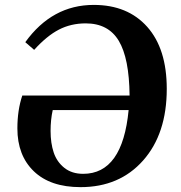

<svg xmlns="http://www.w3.org/2000/svg" viewBox="-20 -748 736 782"><path d="M308.1 14.2Q185.1 14.2 117.9 -50.3Q50.8 -114.7 50.8 -225.1Q50.8 -299.3 70.8 -358.9H507.8Q506.3 -511.2 463.6 -582Q420.9 -652.8 329.1 -652.8Q269 -652.8 220 -627.4Q170.9 -602.1 119.1 -544.9L83 -576.2Q192.4 -728 361.8 -728Q500 -728 579.6 -638.7Q659.2 -549.3 659.2 -386.2Q659.2 -203.1 563 -94.5Q466.8 14.2 308.1 14.2ZM318.8 -40Q479 -40 503.9 -299.8H194.8Q186 -260.7 186 -214.8Q186 -165 198.7 -127Q211.4 -88.9 241.9 -64.5Q272.5 -40 318.8 -40Z"/></svg>

Font: Literata SemiBold
Style: Italic
Weight: 650
Italic angle: -2.39999°
Designer: Latin by Veronika Burian and Jose Scaglione. Greek by Irene Vlachou. Cyrillic by Vera Evstafieva
Foundry: TypeTogether
Version: Version 3.021